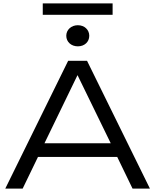

<svg xmlns="http://www.w3.org/2000/svg" viewBox="-20 -1107 911 1127"><path d="M380 -750 11 0H113L203 -186H668L758 0H860L491 -750ZM241 -266 435 -666 630 -266ZM437 -835C476 -835 504 -861 504 -897C504 -932 476 -959 437 -959C398 -959 369 -932 369 -897C369 -861 398 -835 437 -835ZM641 -1020V-1087H231V-1020Z"/></svg>

Font: Bounded Light
Style: Regular
Weight: 300
Designer: Vlad Churkin
Version: Version 3.0